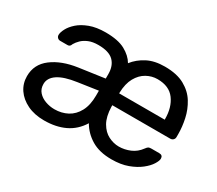

<svg xmlns="http://www.w3.org/2000/svg" viewBox="-103 -744 1096 968"><g transform="rotate(30 445.5 -260.0)"><path d="M223.7 10Q167.9 10 126 -10.2Q84.1 -30.4 61.1 -64.3Q38.1 -98.3 38.1 -140.9Q38.1 -209.8 94 -252.1Q149.8 -294.4 240.1 -307.4L388.3 -328.4V-355Q388.3 -402.9 361 -429.8Q333.6 -456.6 272.2 -456.6Q238.9 -456.6 216.1 -447Q193.3 -437.4 179 -423.3Q164.7 -409.2 156.9 -395.4Q153.4 -385.6 148.9 -382Q144.3 -378.3 136.8 -378.3H94.1Q84.9 -378.3 78.5 -384.7Q72.1 -391.1 72.1 -400.3Q72.1 -415.3 83.5 -437.1Q94.8 -458.9 118.6 -480.1Q142.4 -501.3 180.6 -515.6Q218.8 -530 272.6 -530Q344.8 -530 386.1 -507.5Q427.3 -485 446.6 -451.6Q473.7 -486.4 515.5 -508.2Q557.2 -530 616.7 -530Q687.4 -530 732 -505.2Q776.6 -480.5 801 -440.9Q825.4 -401.2 835.1 -355.9Q844.8 -310.6 844.8 -269.4V-251.6Q844.8 -241.4 838 -235Q831.2 -228.6 821.1 -228.6H484.1V-219.6Q485.7 -163 505.4 -128.8Q525.2 -94.6 555.3 -79.4Q585.4 -64.3 615.7 -64.3Q649.1 -64.3 681.1 -77.8Q713.1 -91.4 734.1 -120.5Q742.3 -131.9 747.8 -134.8Q753.4 -137.7 764.6 -137.7H809.8Q831 -137.7 831 -117.4Q831 -104.9 817.7 -83.7Q804.5 -62.4 777.5 -41.1Q750.5 -19.7 710.5 -4.9Q670.4 10 616.1 10Q545.3 10 499 -18.1Q452.6 -46.2 427.2 -90.8Q395 -38.8 343.5 -14.4Q292.1 10 223.7 10ZM241 -64.9Q282.1 -64.9 315.7 -82.6Q349.3 -100.4 369.1 -137.4Q388.9 -174.4 388.9 -230.4V-258.3L273 -241.2Q201.5 -231.1 165.7 -207.3Q129.9 -183.5 129.9 -148.1Q129.9 -120 146.2 -101.7Q162.4 -83.4 188 -74.2Q213.6 -64.9 241 -64.9ZM484.1 -297.6H749.3V-301.6Q749.3 -369.1 716.9 -412.9Q684.4 -456.6 616.7 -456.6Q583.4 -456.6 553.7 -440Q523.9 -423.3 504.8 -389.2Q485.7 -355.1 484.1 -301.6Z"/></g></svg>

Font: Rubik Light
Style: Regular
Weight: 300
Designer: Hubert and Fischer
Foundry: Hubert and Fischer
Version: Version 2.300;gftools[0.9.30]